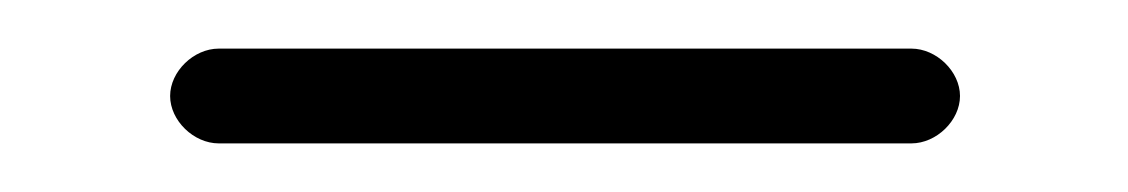

<svg xmlns="http://www.w3.org/2000/svg" viewBox="-20 -341 464 79"><path d="M70 -282H355C365.3 -282 375 -291.4 375 -301.5C375 -311.6 365.3 -321 355 -321H70C59.7 -321 50 -311.6 50 -301.5C50 -291.4 59.7 -282 70 -282Z"/></svg>

Font: Just Breathe
Style: Regular
Weight: 400
Foundry: Cannot Into Space Fonts
Version: Version 0.72